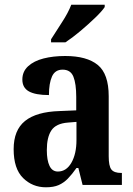

<svg xmlns="http://www.w3.org/2000/svg" viewBox="-20 -786 566 816"><path d="M175 10Q118 10 78 -29.5Q38 -69 38 -152Q38 -233 86.5 -272Q135 -311 233 -314L304 -317V-374Q304 -430 292 -460Q280 -490 246 -490Q214 -490 201 -461Q188 -432 188 -382Q131 -382 103 -397.5Q75 -413 75 -448Q75 -482 99.5 -504.5Q124 -527 165 -537.5Q206 -548 257 -548Q349 -548 395.5 -510Q442 -472 442 -377V-122Q442 -80 453.5 -65.5Q465 -51 495 -51H498V0H331L313 -72H305Q286 -45 268.5 -27Q251 -9 229.5 0.5Q208 10 175 10ZM226 -57Q262 -57 283.5 -94.5Q305 -132 305 -191V-268L268 -265Q218 -261 198.5 -232Q179 -203 179 -148Q179 -105 190.5 -81Q202 -57 226 -57ZM197 -619Q217 -651 243.5 -691.5Q270 -732 283 -766H425V-756Q414 -739 385 -711Q356 -683 321.5 -654Q287 -625 258 -606H197Z"/></svg>

Font: Noto Serif Lao Condensed
Style: Bold
Weight: 700
Width: 3
Designer: Monotype Design Team
Foundry: Monotype Imaging Inc.
Version: Version 2.003; ttfautohint (v1.8.4.7-5d5b)